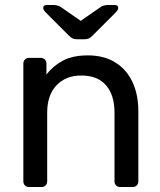

<svg xmlns="http://www.w3.org/2000/svg" viewBox="-20 -753 646 773"><path d="M97 0Q87 0 80.5 -6.5Q74 -13 74 -23V-497Q74 -507 80.5 -513.5Q87 -520 97 -520H144Q154 -520 160.5 -513.5Q167 -507 167 -497V-453Q193 -487 232.5 -508.5Q272 -530 334 -530Q399 -530 444.5 -501.5Q490 -473 513.5 -422.5Q537 -372 537 -305V-23Q537 -13 530.5 -6.5Q524 0 514 0H464Q454 0 447.5 -6.5Q441 -13 441 -23V-300Q441 -370 407 -409.5Q373 -449 307 -449Q245 -449 207.5 -409.5Q170 -370 170 -300V-23Q170 -13 163.5 -6.5Q157 0 147 0ZM290 -595Q282 -595 274.5 -597.5Q267 -600 257 -610L165 -702Q154 -713 154 -721Q154 -733 169 -733H195Q202 -733 210 -731Q218 -729 223 -726L305 -669L387 -726Q392 -729 400 -731Q408 -733 415 -733H441Q456 -733 456 -721Q456 -713 445 -702L353 -610Q343 -600 336 -597.5Q329 -595 320 -595Z"/></svg>

Font: DVN-Rubik
Style: Regular
Weight: 400
Designer: Hubert and Fischer
Foundry: Hubert & Fischer
Version: Version 2.102